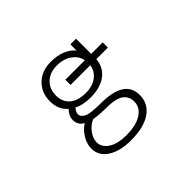

<svg xmlns="http://www.w3.org/2000/svg" viewBox="-152 -803 1303 1303"><g transform="rotate(-45 500.0 -151.5)"><path d="M377 -54.7Q336.9 -39.1 308.6 -1.5Q280.3 36.1 280.3 74.2Q280.3 121.1 327.6 151.9Q375 182.6 457 182.6Q551.8 182.6 604.5 148.4Q657.2 114.3 657.2 57.6Q657.2 9.8 620.1 -18.1Q583 -45.9 479.5 -45.9Q418 -45.9 377 -54.7ZM430.7 -327.1V-377H617.2Q609.4 -423.8 565.9 -455.1Q522.5 -486.3 456.5 -486.3Q390.6 -486.3 350.1 -447.8Q309.6 -409.2 309.6 -345.7Q309.6 -284.2 350.6 -249.5Q391.6 -214.8 464.8 -214.8Q532.2 -214.8 573.2 -247.1Q614.3 -279.3 619.1 -327.1ZM625 -522.5H678.7V-377H789.1V-327.1H677.7Q672.9 -254.9 617.2 -212.4Q561.5 -169.9 465.8 -169.9Q394.5 -169.9 346.7 -195.3Q325.2 -172.9 325.2 -152.3Q325.2 -125 357.4 -109.4Q389.6 -93.8 484.4 -93.8Q601.6 -93.8 658.2 -57.1Q714.8 -20.5 714.8 53.7Q714.8 135.7 647 182.6Q579.1 229.5 456.1 229.5Q350.6 229.5 287.6 188.5Q224.6 147.5 224.6 78.1Q224.6 33.2 252 -10.7Q279.3 -54.7 316.4 -76.2Q273.4 -96.7 272.5 -148.4Q272.5 -187.5 306.6 -221.7Q252.9 -266.6 252.9 -347.7Q252.9 -429.7 306.6 -481.4Q360.4 -533.2 445.3 -533.2Q565.4 -533.2 624 -463.9Z"/></g></svg>

Font: Gen Shin Gothic Monospace Light
Style: Regular
Weight: 300
Designer: [Source Han Sans]
Ryoko NISHIZUKA  (kana & ideographs); Paul D. Hunt (Latin, Greek & Cyrillic); Wenlong ZHANG  (bopomofo
Version: Version 1.002.20150607